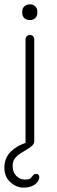

<svg xmlns="http://www.w3.org/2000/svg" viewBox="-34 -675 260 880"><path d="M74 185Q41 185 13.5 160Q-14 135 -14 93Q-14 70 -6 51.5Q2 33 16.5 19Q31 5 49 -5Q67 -15 86 -21L83 -9V-495Q83 -503 89 -509Q95 -515 103 -515Q112 -515 117.5 -509Q123 -503 123 -495V-28Q123 -16 113 -7Q103 2 88.5 10.5Q74 19 59 28.5Q44 38 34 51.5Q24 65 24 85Q24 115 41 131.5Q58 148 79 148Q89 148 96 147Q103 146 107 141Q113 133 118.5 127.5Q124 122 132 122Q139 122 142.5 126.5Q146 131 146 136Q146 149 136.5 160.5Q127 172 111 178.5Q95 185 74 185ZM103 -583Q87 -583 77.5 -592Q68 -601 68 -615V-623Q68 -637 78 -646Q88 -655 104 -655Q118 -655 127.5 -646Q137 -637 137 -623V-615Q137 -601 127.5 -592Q118 -583 103 -583Z"/></svg>

Font: Quicksand Variable Light
Style: Regular
Weight: 300
Designer: Andrew Paglinawan
Foundry: Andrew Paglinawan
Version: Version 3.004